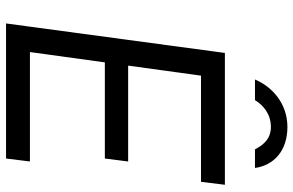

<svg xmlns="http://www.w3.org/2000/svg" viewBox="-192 -802 994 651"><g transform="rotate(90 305.5 -477.0)"><path d="M518 0 528 -81H157L192 -335H518L528 -414H203L237 -661H597L607 -742H160L60 0ZM320 -844C337 -872 367 -898 411 -898C456 -898 475 -866 487 -844H550C541 -908 492 -954 411 -954C330 -954 274 -901 250 -844Z"/></g></svg>

Font: Cheyenne Sans
Style: Italic
Weight: 400
Italic angle: -8.13011°
Designer: The Public Sans project authors (U.S. Web Design System), Libre Franklin designed by Pablo Impallari and Rodrigo Fuenzal
Foundry: The Cheyenne Sans Project Authors
Version: Version 2.007